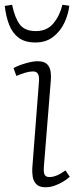

<svg xmlns="http://www.w3.org/2000/svg" viewBox="-31 -775 340 809"><path d="M133 -429Q135 -451 129.5 -462.5Q124 -474 108 -474Q94 -474 76.5 -469Q59 -464 38 -455L26 -488Q45 -499 76 -508Q107 -517 127 -517Q155 -517 167.5 -504.5Q180 -492 182.5 -471Q185 -450 182 -422L154 -74Q152 -49 157 -39Q162 -29 177 -29Q192 -29 208 -35.5Q224 -42 245 -57L263 -30Q251 -19 234 -9Q217 1 198.5 7.5Q180 14 160 14Q135 14 122.5 1.5Q110 -11 107 -29.5Q104 -48 105 -66ZM118 -596Q74 -596 47.5 -616Q21 -636 7.5 -671Q-6 -706 -11 -750L20 -755Q31 -701 52 -672.5Q73 -644 120 -644Q167 -644 194 -676.5Q221 -709 232 -755L261 -751Q257 -715 240.5 -679.5Q224 -644 193.5 -620Q163 -596 118 -596Z"/></svg>

Font: Literata ExtraLight
Style: Italic
Weight: 250
Italic angle: -2°
Designer: Latin by Veronika Burian and Jose Scaglione. Greek by Irene Vlachou. Cyrillic by Vera Evstafieva
Foundry: TypeTogether
Version: Version 3.002